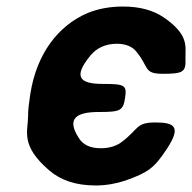

<svg xmlns="http://www.w3.org/2000/svg" viewBox="-20 -558 588 588"><path d="M282 -215C349 -215 357 -219 363 -258C369 -297 363 -301 295 -301C227 -301 201 -320 257 -388C275 -410 302 -424 338 -424C365 -424 387 -415 399 -398C437 -352 419 -332 479 -332C539 -332 550 -337 548 -377C547 -415 561 -450 481 -505C450 -526 409 -538 357 -538C316 -538 280 -531 248 -518C157 -479 92 -392 73 -271L71 -257C68 -238 66 -220 66 -203C66 -156 41 -113 131 -36C165 -7 210 10 273 10C306 10 337 4 364 -5C434 -30 452 -43 491 -102C535 -169 516 -183 456 -183C396 -183 405 -163 355 -125C338 -111 315 -104 289 -104C254 -104 233 -116 221 -136C183 -195 214 -215 282 -215Z"/></svg>

Font: Asimov Print
Style: AIt
Weight: 500
Designer: Google
Version: Version 2.000980: 2014